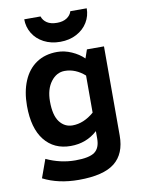

<svg xmlns="http://www.w3.org/2000/svg" viewBox="-99 -805 793 1065"><g transform="rotate(-10 297.0 -272.0)"><path d="M522.9 -9.8Q522.9 92.8 460 142.8Q397 192.9 257.8 192.9Q143.1 192.9 57.1 148.9L94.2 45.9Q173.8 83 257.8 83Q335.9 83 366.5 60.5Q397 38.1 397 -15.1V-57.1Q334.5 0 246.1 0Q152.3 0 98.6 -67.4Q44.9 -134.8 44.9 -261.2Q44.9 -340.3 70.1 -400.6Q95.2 -460.9 143.8 -493.9Q192.4 -526.9 261.2 -526.9Q301.8 -526.9 342.3 -509Q382.8 -491.2 410.2 -463.9L426.8 -512.2H522.9ZM397 -370.1Q345.2 -416 284.2 -416Q238.3 -416 206.5 -374Q174.8 -332 174.8 -263.2Q174.8 -185.1 202.9 -147.9Q231 -110.8 275.9 -110.8Q338.4 -110.8 397 -161.1ZM465.3 -736.8Q465.3 -693.8 443.6 -658Q421.9 -622.1 381.6 -600.6Q341.3 -579.1 289.1 -579.1Q237.3 -579.1 197 -600.3Q156.7 -621.6 135 -657.7Q113.3 -693.8 113.3 -736.8H205.1Q212.4 -713.9 233.4 -700Q254.4 -686 290 -686Q323.2 -686 344.7 -700Q366.2 -713.9 373 -736.8Z"/></g></svg>

Font: Clear Sans
Style: Bold
Weight: 700
Foundry: Intel Corporation
Version: Version 1.00